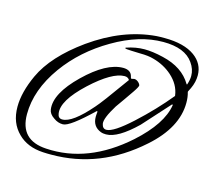

<svg xmlns="http://www.w3.org/2000/svg" viewBox="-99 -838 1041 933"><g transform="rotate(15 421.0 -371.0)"><path d="M805 -514C816 -537 821 -560 821 -582C821 -621 804 -653 771 -677C735 -703 684 -716 618 -716C605 -716 592 -716 578 -715C467 -706 359 -664 252 -588C156 -519 90 -447 55 -371C28 -312 14 -258 14 -209C14 -154 31 -111 65 -78C96 -47 138 -30 191 -27C206 -26 220 -26 233 -26C396 -26 543 -84 674 -201C759 -276 802 -356 802 -439C802 -458 800 -475 795 -492C794 -493 798 -500 805 -514ZM783 -528C782 -525 781 -525 779 -528C750 -577 702 -609 634 -625C597 -634 565 -638 539 -638C510 -638 480 -633 448 -622C446 -621 446 -620 447 -618L455 -616C465 -615 488 -614 523 -613C551 -613 574 -610 591 -605C628 -595 660 -578 687 -554C717 -527 735 -496 740 -459V-457C694 -401 642 -346 583 -292C525 -239 484 -212 460 -212C447 -212 439 -220 436 -236C433 -254 446 -286 475 -333C497 -364 519 -395 540 -426C553 -445 559 -457 559 -461C558 -470 543 -486 528 -486C524 -486 518 -483 514 -483C513 -483 512 -484 511 -485L510 -487V-489C510 -488 509 -490 508 -495C503 -514 487 -524 462 -524C406 -524 342 -489 271 -420C200 -351 167 -290 174 -238C176 -223 185 -210 202 -199C217 -188 232 -183 249 -183C272 -183 319 -218 392 -288C394 -288 395 -287 396 -286C395 -277 394 -268 394 -260C394 -227 409 -205 438 -194C446 -191 455 -190 464 -190C504 -190 554 -220 615 -279L737 -414C739 -414 740 -413 741 -412C731 -346 685 -277 604 -204C477 -91 343 -39 201 -48C112 -53 68 -99 68 -186C68 -267 97 -349 156 -431C211 -507 282 -570 368 -620C455 -671 538 -696 618 -696C691 -696 741 -676 769 -636C784 -615 791 -594 791 -571C791 -558 788 -543 783 -528ZM503 -475C504 -474 504 -474 503 -473L490 -455C435 -378 398 -328 379 -307C320 -239 274 -205 240 -205C226 -205 218 -213 216 -228C209 -270 241 -324 313 -391C382 -455 438 -487 479 -487C490 -487 498 -483 503 -475Z"/></g></svg>

Font: AlexBrush
Style: Regular
Weight: 400
Designer: Robert E. Leuschke
Foundry: Robert E. Leuschke
Version: Version 1.001